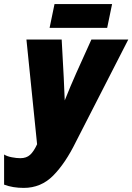

<svg xmlns="http://www.w3.org/2000/svg" viewBox="-33 -907 646 937"><path d="M-13 -6V-153Q1 -144 24.5 -139.5Q48 -135 66 -135Q96 -135 114 -151.5Q132 -168 148 -203L96 -714H268L278 -530Q279 -516 282 -438Q283 -430 283 -417Q310 -485 339 -550L413 -714H593L337 -214Q286 -110 226.5 -50Q167 10 83 10Q29 10 -13 -6ZM233 -887H514L490 -771H209Z"/></svg>

Font: Noto Sans UI CondBlack
Style: Italic
Weight: 900
Width: 3
Italic angle: -12°
Designer: Monotype Design Team
Foundry: Monotype Imaging Inc.
Version: Version 1.001